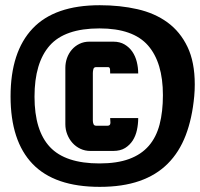

<svg xmlns="http://www.w3.org/2000/svg" viewBox="-20 -604 767 736"><path d="M362.3 112.3Q189.5 112.3 105 24.4Q20.5 -63.5 20.5 -234.4Q20.5 -405.3 105 -494.6Q189.5 -584 362.3 -584Q440.4 -584 506.8 -568.8Q573.2 -553.7 622.1 -518.1Q670.9 -482.4 698.7 -424.3Q726.6 -366.2 726.6 -280.3Q726.6 -269.5 726.1 -257.8Q725.6 -246.1 724.6 -235.4Q716.8 -150.4 691.9 -85.4Q667 -20.5 623 23.4Q579.1 67.4 514.6 89.8Q450.2 112.3 362.3 112.3ZM604.5 -239.3Q604.5 -364.3 547.4 -429.7Q490.2 -495.1 361.3 -495.1Q228.5 -495.1 170.4 -429.2Q112.3 -363.3 112.3 -233.4Q112.3 -103.5 171.4 -40.5Q230.5 22.5 361.3 22.5Q428.7 22.5 475.1 5.4Q521.5 -11.7 550.3 -44.9Q579.1 -78.1 591.8 -127Q604.5 -175.8 604.5 -239.3ZM509.8 -151.4Q509.8 -127.9 504.9 -105.5Q500 -83 488.8 -65.4Q477.5 -47.9 459.5 -36.6Q441.4 -25.4 414.1 -25.4H326.2Q305.7 -25.4 288.1 -33.7Q270.5 -42 257.8 -56.2Q245.1 -70.3 237.8 -88.9Q230.5 -107.4 230.5 -127.9V-343.8Q230.5 -363.3 236.8 -381.3Q243.2 -399.4 255.4 -413.6Q267.6 -427.7 284.7 -436Q301.8 -444.3 322.3 -444.3H414.1Q439.5 -444.3 457.5 -433.6Q475.6 -422.9 487.3 -405.8Q499 -388.7 504.4 -366.7Q509.8 -344.7 509.8 -322.3H402.3Q402.3 -327.1 401.9 -336.9Q401.4 -346.7 394.5 -346.7H348.6Q339.8 -346.7 337.9 -338.9Q335.9 -331.1 335.9 -324.2V-141.6Q335.9 -134.8 338.4 -128.4Q340.8 -122.1 348.6 -122.1H392.6Q403.3 -122.1 403.3 -133.8Q403.3 -138.7 402.8 -142.6Q402.3 -146.5 402.3 -151.4Z"/></svg>

Font: RIT TN Joy
Style: Bold
Weight: 700
Designer: Hussain K H
Foundry: Rachana Institute of Typography
Version: 1.6.2